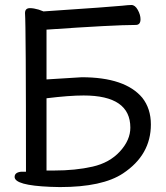

<svg xmlns="http://www.w3.org/2000/svg" viewBox="-20 -738 669 776"><path d="M198.2 -48.8Q285.2 -48.8 354 -64.5Q422.9 -80.1 464.8 -126Q506.8 -171.9 506.8 -222.2Q506.8 -352.1 317.9 -352.1Q259.8 -352.1 168 -340.8V-48.8ZM222.2 18.1 183.1 17.1Q39.1 11.2 39.1 -22.9Q39.1 -41 64.9 -43.9H85Q85 -633.8 81.1 -685.1Q81.1 -705.1 101.1 -705.1Q116.2 -705.1 136.2 -699.2L155.8 -691.9Q438 -710.9 473.1 -714.8Q499 -717.8 511.2 -717.8Q525.9 -717.8 536.9 -698Q547.9 -678.2 547.9 -660.2Q547.9 -637.2 528.8 -637.2Q440.9 -637.2 168 -618.2V-417L310.1 -425.8Q485.8 -425.8 555.2 -342.8Q589.8 -298.8 589.8 -234.9Q589.8 -111.8 477.1 -37.1Q394 18.1 222.2 18.1Z"/></svg>

Font: LXGW WenKai Screen
Style: Regular
Weight: 400
Designer: LXGW / Fontworks Inc.
Foundry: LXGW / Fontworks Inc.
Version: Version 1.510;January 18,2025